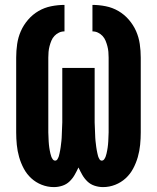

<svg xmlns="http://www.w3.org/2000/svg" viewBox="-20 -755 640 783"><path d="M200 8Q174 8 150 -1.5Q126 -11 107.5 -28Q89 -45 77 -67.5Q65 -90 58 -114.5Q51 -139 48.5 -164.5Q46 -190 46 -215V-520Q46 -548 50 -575.5Q54 -603 65 -628Q76 -653 94.5 -674.5Q113 -696 137 -710Q161 -724 188.5 -729.5Q216 -735 243 -735V-627Q231 -627 220.5 -622Q210 -617 202 -608.5Q194 -600 189.5 -589Q185 -578 182 -566.5Q179 -555 178 -543.5Q177 -532 177 -520V-215Q177 -209 177.5 -202.5Q178 -196 178 -190Q178 -184 178.5 -178Q179 -172 179.5 -165.5Q180 -159 181 -153Q182 -147 183 -141Q184 -135 185.5 -129Q187 -123 189 -117Q191 -111 195 -105.5Q199 -100 205 -100Q211 -100 214.5 -106Q218 -112 220 -118Q222 -124 223 -130.5Q224 -137 225.5 -143Q227 -149 227.5 -155.5Q228 -162 229 -168Q230 -174 230.5 -180.5Q231 -187 231.5 -193Q232 -199 232 -205.5Q232 -212 232.5 -218.5Q233 -225 233 -231Q233 -237 233.5 -243.5Q234 -250 234 -256Q234 -262 234 -268.5Q234 -275 234 -281.5Q234 -288 234 -294V-478H366V-294Q366 -288 366 -281.5Q366 -275 366 -268.5Q366 -262 366 -256Q366 -250 366.5 -243.5Q367 -237 367 -231Q367 -225 367.5 -218.5Q368 -212 368 -205.5Q368 -199 368.5 -193Q369 -187 369.5 -180.5Q370 -174 371 -168Q372 -162 372.5 -155.5Q373 -149 374.5 -143Q376 -137 377 -130.5Q378 -124 380 -118Q382 -112 385.5 -106Q389 -100 395 -100Q401 -100 405 -105.5Q409 -111 411 -117Q413 -123 414.5 -129Q416 -135 417 -141Q418 -147 419 -153Q420 -159 420.5 -165.5Q421 -172 421.5 -178Q422 -184 422 -190Q422 -196 422.5 -202.5Q423 -209 423 -215V-520Q423 -532 422 -543.5Q421 -555 418 -566.5Q415 -578 410.5 -589Q406 -600 398 -608.5Q390 -617 379.5 -622Q369 -627 357 -627V-735Q384 -735 411.5 -729.5Q439 -724 463 -710Q487 -696 505.5 -674.5Q524 -653 535 -628Q546 -603 550 -575.5Q554 -548 554 -520V-215Q554 -190 551.5 -164.5Q549 -139 542 -114.5Q535 -90 523 -67.5Q511 -45 492.5 -28Q474 -11 450 -1.5Q426 8 400 8Q383 8 366 2.5Q349 -3 336.5 -15Q324 -27 315.5 -42Q307 -57 300 -72Q293 -57 284.5 -42Q276 -27 263.5 -15Q251 -3 234 2.5Q217 8 200 8Z"/></svg>

Font: Iosevka Custom Heavy Extended
Style: Regular
Weight: 900
Width: 7
Monospace: yes
Designer: Belleve Invis
Foundry: Belleve Invis
Version: Version 11.2.4; ttfautohint (v1.8.4)